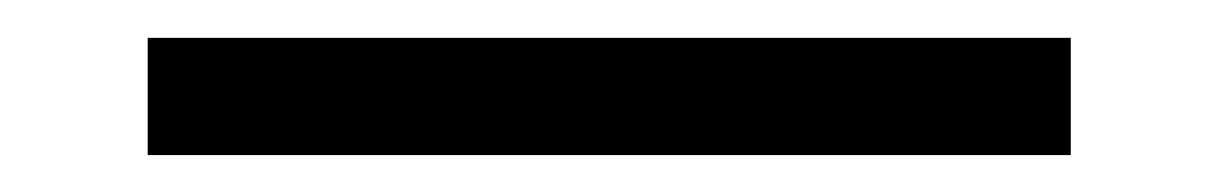

<svg xmlns="http://www.w3.org/2000/svg" viewBox="-20 -28 660 104"><path d="M60 -7.5H560V56H60Z"/></svg>

Font: Urbanist Light
Style: Regular
Weight: 300
Designer: Corey Hu
Foundry: Corey Hu
Version: Version 1.330; ttfautohint (v1.8.4.7-5d5b)